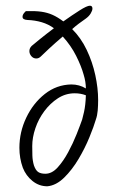

<svg xmlns="http://www.w3.org/2000/svg" viewBox="-20 -643 420 673"><path d="M146 10Q117 10 94 -8.5Q71 -27 60 -55Q48 -88 48 -125Q48 -180 72 -230.5Q96 -281 137 -313.5Q178 -346 230 -347Q258 -347 281 -333Q281 -356 273 -382Q265 -411 247 -447Q229 -483 200 -515Q173 -492 152.5 -473Q132 -454 123 -445Q116 -438 107 -438Q97 -438 90 -446Q83 -454 83 -464Q83 -474 91 -482Q98 -488 119.5 -505.5Q141 -523 169 -544Q150 -558 126.5 -565Q103 -572 76 -573Q59 -574 59 -584Q59 -591 64.5 -597.5Q70 -604 71 -604Q103 -605 124.5 -602Q146 -599 164 -591Q182 -583 202 -568Q233 -590 259 -606.5Q285 -623 295 -623Q304 -623 304 -613Q304 -606 298 -596Q292 -586 281 -578Q268 -569 256 -560Q244 -551 233 -541Q264 -510 284 -468Q304 -426 314 -380Q324 -334 324 -292Q324 -273 322.5 -255.5Q321 -238 316 -224Q309 -200 293.5 -162Q278 -124 255.5 -86Q233 -48 205 -20.5Q177 7 146 10ZM139 -34Q162 -34 182 -56Q202 -78 219 -109.5Q236 -141 248.5 -172.5Q261 -204 268 -224Q269 -226 274.5 -250.5Q280 -275 281 -309Q263 -316 242 -316Q210 -316 183 -298.5Q156 -281 135.5 -253.5Q115 -226 104 -193.5Q93 -161 93 -131Q93 -115 93.5 -97.5Q94 -80 99 -63Q105 -46 114 -40Q123 -34 139 -34Z"/></svg>

Font: Grape Nuts
Style: Regular
Weight: 400
Designer: Robert E. Leuschke
Foundry: Robert E. Leuschke
Version: Version 1.010; ttfautohint (v1.8.3)